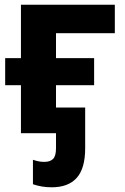

<svg xmlns="http://www.w3.org/2000/svg" viewBox="-20 -566 531 816"><path d="M200 230Q177 230 157 226.5Q137 223 120 217V113Q131 117 143 119.5Q155 122 168 122Q193 122 205.5 109.5Q218 97 218 64V0H69V-204H2V-319H69V-546H468V-425H218V-319H380V-204H218V-109H342V64Q342 150 306 190Q270 230 200 230Z"/></svg>

Font: Noto IKEA Simplified Chinese
Style: Bold
Weight: 700
Designer: Monotype Design Team
Foundry: Monotype Imaging Inc.
Version: Version 1.100